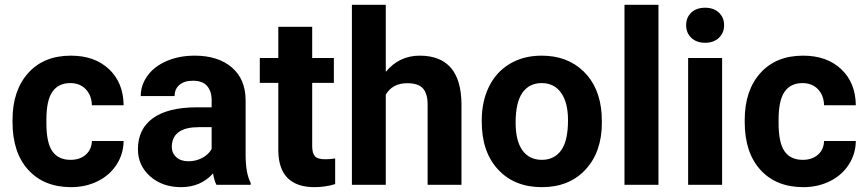

<svg xmlns="http://www.w3.org/2000/svg" viewBox="-20 -770 3612 800"><path d="M273.9 -104Q313 -104 337.4 -125.5Q361.8 -147 362.8 -182.6H495.1Q494.6 -128.9 465.8 -84.2Q437 -39.6 387 -14.9Q336.9 9.8 276.4 9.8Q163.1 9.8 97.7 -62.3Q32.2 -134.3 32.2 -261.2V-270.5Q32.2 -392.6 97.2 -465.3Q162.1 -538.1 275.4 -538.1Q374.5 -538.1 434.3 -481.7Q494.1 -425.3 495.1 -331.5H362.8Q361.8 -372.6 337.4 -398.2Q313 -423.8 272.9 -423.8Q223.6 -423.8 198.5 -387.9Q173.3 -352.1 173.3 -271.5V-256.8Q173.3 -175.3 198.2 -139.6Q223.1 -104 273.9 -104Z M881.8 0Q872.1 -19 867.7 -47.4Q816.4 9.8 734.4 9.8Q656.7 9.8 605.7 -35.2Q554.7 -80.1 554.7 -148.4Q554.7 -232.4 616.9 -277.3Q679.2 -322.3 796.9 -322.8H861.8V-353Q861.8 -389.6 843 -411.6Q824.2 -433.6 783.7 -433.6Q748 -433.6 727.8 -416.5Q707.5 -399.4 707.5 -369.6H566.4Q566.4 -415.5 594.7 -454.6Q623 -493.7 674.8 -515.9Q726.6 -538.1 791 -538.1Q888.7 -538.1 946 -489Q1003.4 -439.9 1003.4 -351.1V-122.1Q1003.9 -46.9 1024.4 -8.3V0ZM765.1 -98.1Q796.4 -98.1 822.8 -112.1Q849.1 -126 861.8 -149.4V-240.2H809.1Q703.1 -240.2 696.3 -167L695.8 -158.7Q695.8 -132.3 714.4 -115.2Q732.9 -98.1 765.1 -98.1Z M1280.8 -658.2V-528.3H1371.1V-424.8H1280.8V-161.1Q1280.8 -131.8 1292 -119.1Q1303.2 -106.4 1335 -106.4Q1358.4 -106.4 1376.5 -109.9V-2.9Q1335 9.8 1291 9.8Q1142.6 9.8 1139.6 -140.1V-424.8H1062.5V-528.3H1139.6V-658.2Z M1587.4 -470.7Q1643.6 -538.1 1728.5 -538.1Q1900.4 -538.1 1902.8 -338.4V0H1761.7V-334.5Q1761.7 -379.9 1742.2 -401.6Q1722.7 -423.3 1677.2 -423.3Q1615.2 -423.3 1587.4 -375.5V0H1446.3V-750H1587.4Z M1987.3 -269Q1987.3 -347.7 2017.6 -409.2Q2047.9 -470.7 2104.7 -504.4Q2161.6 -538.1 2236.8 -538.1Q2343.8 -538.1 2411.4 -472.7Q2479 -407.2 2486.8 -294.9L2487.8 -258.8Q2487.8 -137.2 2419.9 -63.7Q2352.1 9.8 2237.8 9.8Q2123.5 9.8 2055.4 -63.5Q1987.3 -136.7 1987.3 -262.7ZM2128.4 -258.8Q2128.4 -183.6 2156.7 -143.8Q2185.1 -104 2237.8 -104Q2289.1 -104 2317.9 -143.3Q2346.7 -182.6 2346.7 -269Q2346.7 -342.8 2317.9 -383.3Q2289.1 -423.8 2236.8 -423.8Q2185.1 -423.8 2156.7 -383.5Q2128.4 -343.3 2128.4 -258.8Z M2723.6 0H2582V-750H2723.6Z M2988.8 0H2847.2V-528.3H2988.8ZM2838.9 -665Q2838.9 -696.8 2860.1 -717.3Q2881.3 -737.8 2918 -737.8Q2954.1 -737.8 2975.6 -717.3Q2997.1 -696.8 2997.1 -665Q2997.1 -632.8 2975.3 -612.3Q2953.6 -591.8 2918 -591.8Q2882.3 -591.8 2860.6 -612.3Q2838.9 -632.8 2838.9 -665Z M3324.7 -104Q3363.8 -104 3388.2 -125.5Q3412.6 -147 3413.6 -182.6H3545.9Q3545.4 -128.9 3516.6 -84.2Q3487.8 -39.6 3437.7 -14.9Q3387.7 9.8 3327.1 9.8Q3213.9 9.8 3148.4 -62.3Q3083 -134.3 3083 -261.2V-270.5Q3083 -392.6 3147.9 -465.3Q3212.9 -538.1 3326.2 -538.1Q3425.3 -538.1 3485.1 -481.7Q3544.9 -425.3 3545.9 -331.5H3413.6Q3412.6 -372.6 3388.2 -398.2Q3363.8 -423.8 3323.7 -423.8Q3274.4 -423.8 3249.3 -387.9Q3224.1 -352.1 3224.1 -271.5V-256.8Q3224.1 -175.3 3249 -139.6Q3273.9 -104 3324.7 -104Z"/></svg>

Font: TypoPRO Roboto
Style: Bold
Weight: 700
Designer: Google
Version: Version 2.136; 2016